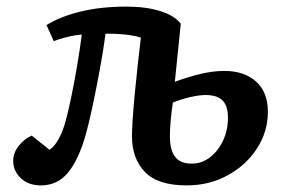

<svg xmlns="http://www.w3.org/2000/svg" viewBox="-20 -547 855 582"><path d="M121 -471Q163 -497 224.5 -512Q286 -527 364 -527Q422 -527 465.5 -513.5Q509 -500 528 -475L510 -299Q544 -312 584 -322Q624 -332 660 -332Q720 -332 756 -300Q792 -268 792 -208Q792 -148 759 -97Q726 -46 670 -15.5Q614 15 546 15Q459 15 419.5 -25.5Q380 -66 380 -135Q380 -151 382 -183Q384 -215 388 -257.5Q392 -300 397 -345.5Q402 -391 407 -433Q388 -439 362 -442Q336 -445 300 -445Q293 -393 282.5 -336Q272 -279 261 -227Q250 -175 240 -139Q218 -62 186 -23.5Q154 15 104 15Q66 15 43 -7Q20 -29 20 -59Q20 -83 36 -104Q52 -125 76 -136L130 -93Q145 -102 158.5 -127Q172 -152 180 -184Q187 -210 196 -253Q205 -296 213.5 -346Q222 -396 228 -442Q209 -441 184 -435Q159 -429 143 -422ZM504 -236Q500 -211 497.5 -183Q495 -155 495 -133Q495 -93 510.5 -72Q526 -51 561 -51Q592 -51 617 -70.5Q642 -90 656.5 -121.5Q671 -153 671 -190Q671 -226 654.5 -242.5Q638 -259 603 -259Q585 -259 558 -253Q531 -247 504 -236Z"/></svg>

Font: Literata 7pt SemiBold
Style: Italic
Weight: 600
Italic angle: -2°
Designer: Latin by Veronika Burian and Jose Scaglione. Greek by Irene Vlachou. Cyrillic by Vera Evstafieva
Foundry: TypeTogether
Version: Version 3.002